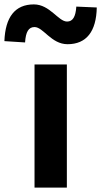

<svg xmlns="http://www.w3.org/2000/svg" viewBox="-78 -853 460 873"><path d="M79 0H226V-560H79ZM229 -652C315 -652 360 -710 362 -819L269 -823C266 -777 253 -755 227 -755C187 -755 149 -833 76 -833C-10 -833 -54 -775 -58 -666L36 -660C39 -708 52 -730 79 -730C119 -730 155 -652 229 -652Z"/></svg>

Font: Noto Sans Mono CJK TC
Style: Bold
Weight: 700
Designer: Ryoko NISHIZUKA 西塚涼子 (kana, bopomofo & ideographs); Paul D. Hunt (Latin, Greek & Cyrillic); Sandoll Communications 산돌커뮤니
Foundry: Adobe
Version: Version 2.004;hotconv 1.0.118;makeotfexe 2.5.65603